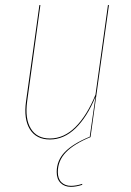

<svg xmlns="http://www.w3.org/2000/svg" viewBox="-20 -537 512 752"><path d="M334.5 0Q270 26.4 238.3 59.3Q206.5 92.3 206.5 136.7Q206.5 163.1 220.7 177Q234.9 190.9 258.3 190.9Q278.3 190.9 302.2 183.1L301.8 187Q277.8 194.8 257.8 194.8Q232.9 194.8 217.5 179.7Q202.1 164.6 202.1 136.7Q202.1 91.3 234.1 58.3Q266.1 25.4 331.5 -1.5L354 -158.2Q321.3 -78.6 275.9 -34.7Q230.5 9.3 175.3 9.3Q122.1 9.3 97.2 -30.5Q72.3 -70.3 82 -140.1L134.3 -517.1H138.2L86.4 -140.1Q77.1 -71.8 100.8 -33.2Q124.5 5.4 175.3 5.4Q230.5 5.4 275.6 -39.6Q320.8 -84.5 354 -166L402.8 -517.1H406.7Z"/></svg>

Font: Fira Sans Compressed Four
Style: Italic
Weight: 100
Width: 3
Italic angle: -8°
Designer: Carrois Corporate & Edenspiekermann AG
Foundry: Carrois Corporate GbR & Edenspiekermann AG
Version: Version 4.203;PS 004.203;hotconv 1.0.88;makeotf.lib2.5.64775